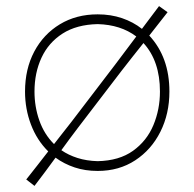

<svg xmlns="http://www.w3.org/2000/svg" viewBox="-20 -551 637 629"><path d="M93 58 66 37Q85 13 102.8 -9.8Q120.5 -32.5 138 -55Q101 -91.5 81.5 -142.8Q62 -194 62 -251Q62 -325 92.2 -382Q122.5 -439 176.2 -471.5Q230 -504 300 -504Q343 -504 379.8 -491.5Q416.5 -479 445 -456.5L501 -531L529 -511Q514 -492 499 -472.8Q484 -453.5 469 -434.5Q535 -363.5 535 -251Q535 -178.5 505.5 -119.5Q476 -60.5 423 -25.8Q370 9 300 9Q259 9 224.5 -2.5Q190 -14 162 -34.5Q145.5 -11.5 128.5 11Q111.5 33.5 93 58ZM93 -251Q93 -201.5 108.8 -156.5Q124.5 -111.5 157 -79Q170.5 -96 184.2 -113.8Q198 -131.5 213 -150.5L357 -339L426.5 -431.5Q375.5 -470 300 -472Q231 -470.5 185 -441Q139 -411.5 116 -362Q93 -312.5 93 -251ZM300 -23Q370.5 -24.5 415.8 -57Q461 -89.5 482.5 -141Q504 -192.5 504 -251Q504 -351 450 -410Q432.5 -388.5 415 -366Q397.5 -343.5 379 -320L235.5 -132.5Q221 -113 207.2 -94.8Q193.5 -76.5 181 -59Q204 -43 233.8 -33.5Q263.5 -24 300 -23Z"/></svg>

Font: Commissioner Loud Thin
Style: Regular
Weight: 100
Designer: Kostas Bartsokas
Foundry: Kostas Bartsokas
Version: Version 1.000; ttfautohint (v1.8.3)